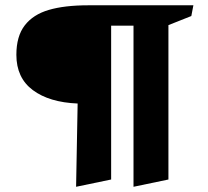

<svg xmlns="http://www.w3.org/2000/svg" viewBox="-20 -696 794 733"><path d="M276.4 -300.8Q168 -305.2 105.2 -352.1Q42.5 -398.9 42.5 -486.8Q42.5 -557.6 74.5 -599.1Q106.4 -640.6 166.5 -658.2Q226.6 -675.8 316.9 -675.8H718.3L710.4 -634.8L623 -600.1V-10.7L489.7 17.1V-598.1H404.3V-10.7L270.5 17.1Z"/></svg>

Font: Vesper Libre
Style: Bold
Weight: 700
Designer: Robert Keller & Kimya Gandhi
Foundry: Mota Italic
Version: Version 1.058